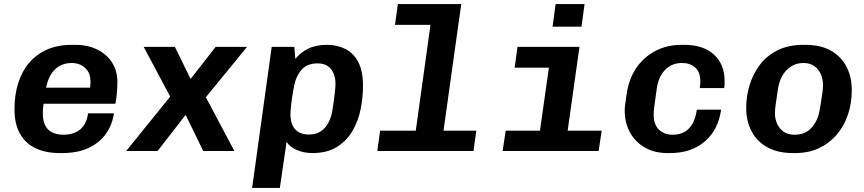

<svg xmlns="http://www.w3.org/2000/svg" viewBox="-20 -741 4240 942"><path d="M273 10Q204 10 154 -14Q104 -38 77.5 -86Q51 -134 51 -205Q51 -276 69.5 -334Q88 -392 123.5 -433.5Q159 -475 211.5 -498Q264 -521 332 -521H349Q411 -521 458 -497.5Q505 -474 530.5 -433Q556 -392 556 -338Q556 -325 555 -307Q554 -289 552 -270Q550 -251 546 -232H134L202 -277Q197 -254 193.5 -229.5Q190 -205 190 -185Q190 -146 203.5 -122.5Q217 -99 240 -89.5Q263 -80 291 -80Q342 -80 373.5 -106Q405 -132 412 -185H539Q531 -129 500 -85Q469 -41 415.5 -15.5Q362 10 284 10ZM203 -293 145 -311H422Q423 -322 423.5 -328.5Q424 -335 424 -341Q424 -371 411.5 -391Q399 -411 378 -421.5Q357 -432 332 -432Q295 -432 268 -415Q241 -398 225 -367Q209 -336 203 -293Z M599 0 815 -267 685 -511H838L914 -356H917L1038 -511H1192L990 -264L1130 0H977L892 -175H889L753 0Z M1217 181 1313 -511H1424L1429 -452Q1455 -484 1492.5 -502.5Q1530 -521 1585 -521Q1635 -521 1675 -500.5Q1715 -480 1738 -436Q1761 -392 1761 -320Q1761 -264 1749.5 -206Q1738 -148 1709.5 -99Q1681 -50 1633 -20Q1585 10 1512 10Q1471 10 1436.5 -5Q1402 -20 1386 -45L1353 181ZM1496 -81Q1530 -81 1553.5 -96.5Q1577 -112 1591.5 -139.5Q1606 -167 1611 -201Q1618 -244 1622 -279.5Q1626 -315 1626 -329Q1626 -359 1616 -382Q1606 -405 1587 -417.5Q1568 -430 1538 -430Q1486 -430 1458.5 -397.5Q1431 -365 1422 -315Q1414 -272 1409.5 -236Q1405 -200 1405 -179Q1405 -150 1414.5 -128Q1424 -106 1444 -93.5Q1464 -81 1496 -81Z M2006 0 2092 -619H1918L1932 -721H2243L2142 0ZM1831 0 1845 -100H2317L2303 0Z M2615 0 2673 -409H2505L2519 -511H2823L2751 0ZM2446 0 2461 -100H2932L2917 0ZM2691 -610 2706 -721H2848L2833 -610Z M3254 10Q3192 10 3145 -16.5Q3098 -43 3071.5 -90Q3045 -137 3045 -199Q3045 -212 3047 -228Q3049 -244 3054 -276Q3064 -351 3100.5 -405.5Q3137 -460 3194.5 -490.5Q3252 -521 3324 -521H3337Q3431 -521 3483 -473Q3535 -425 3535 -345Q3535 -336 3535 -327Q3535 -318 3533 -309H3413Q3416 -327 3416 -342Q3416 -387 3391 -409.5Q3366 -432 3326 -432Q3276 -432 3243 -398Q3210 -364 3202 -305Q3195 -254 3191.5 -228.5Q3188 -203 3187.5 -193.5Q3187 -184 3187 -178Q3187 -130 3213 -105Q3239 -80 3280 -80Q3331 -80 3360.5 -111Q3390 -142 3399 -203H3518Q3504 -103 3437.5 -46.5Q3371 10 3267 10Z M3871 10Q3796 10 3744.5 -18.5Q3693 -47 3667 -97.5Q3641 -148 3641 -212Q3641 -269 3658 -324Q3675 -379 3708.5 -423.5Q3742 -468 3795.5 -494.5Q3849 -521 3921 -521H3933Q4006 -521 4056.5 -492.5Q4107 -464 4133 -414Q4159 -364 4159 -299Q4159 -234 4140 -178Q4121 -122 4085 -80Q4049 -38 3998 -14Q3947 10 3881 10ZM3878 -80Q3929 -80 3959 -111.5Q3989 -143 3999 -189Q4004 -213 4008 -239Q4012 -265 4015 -287.5Q4018 -310 4018 -323Q4018 -352 4007 -377Q3996 -402 3975 -417Q3954 -432 3922 -432Q3888 -432 3862 -415.5Q3836 -399 3820 -372Q3804 -345 3798 -311Q3792 -271 3787 -238Q3782 -205 3782 -186Q3782 -156 3793.5 -132Q3805 -108 3826 -94Q3847 -80 3878 -80Z"/></svg>

Font: Chivo Mono SemiBold
Style: Italic
Weight: 600
Italic angle: -8.05°
Monospace: yes
Version: Version 1.008